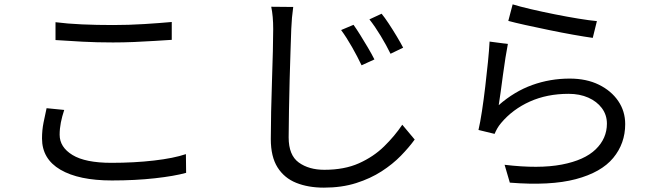

<svg xmlns="http://www.w3.org/2000/svg" viewBox="-20 -804 3040 882"><path d="M494 25Q342 25 257.5 -24.5Q173 -74 173 -168Q173 -206 180 -241Q187 -276 194 -307L275 -299Q265 -269 259.5 -241Q254 -213 254 -185Q254 -128 313 -92Q372 -56 492 -56Q596 -56 687 -66.5Q778 -77 834 -96L835 -10Q781 5 691 15Q601 25 494 25ZM499 -609Q424 -609 359 -612.5Q294 -616 235 -620V-702Q289 -695 356.5 -692Q424 -689 499 -689Q571 -689 643 -693.5Q715 -698 769 -703V-621Q735 -619 689.5 -616Q644 -613 595 -611Q546 -609 499 -609Z M1468 58Q1396 58 1341 36Q1286 14 1255 -35Q1224 -84 1224 -165Q1224 -221 1225.5 -291.5Q1227 -362 1229.5 -434.5Q1232 -507 1233.5 -569.5Q1235 -632 1235 -671Q1235 -730 1226 -773L1327 -772Q1320 -723 1318 -671Q1317 -629 1314.5 -567.5Q1312 -506 1310.5 -436Q1309 -366 1307.5 -297.5Q1306 -229 1306 -173Q1306 -91 1352.5 -57.5Q1399 -24 1470 -24Q1562 -24 1629 -54Q1696 -84 1744.5 -131.5Q1793 -179 1828 -231L1885 -163Q1859 -127 1821.5 -88.5Q1784 -50 1733 -17Q1682 16 1616 37Q1550 58 1468 58ZM1641 -504Q1622 -544 1597 -588Q1572 -632 1547 -666L1604 -690Q1617 -672 1634.5 -644Q1652 -616 1670 -585.5Q1688 -555 1700 -531ZM1774 -557Q1755 -596 1729 -639Q1703 -682 1677 -715L1733 -741Q1747 -724 1765.5 -696Q1784 -668 1802 -638Q1820 -608 1832 -585Z M2322 35 2298 -47Q2456 -28 2560.5 -48Q2665 -68 2716.5 -118Q2768 -168 2768 -236Q2768 -276 2745 -307Q2722 -338 2682.5 -355.5Q2643 -373 2592 -373Q2493 -373 2414 -337.5Q2335 -302 2282 -239Q2271 -226 2264 -213.5Q2257 -201 2252 -189L2178 -207Q2186 -241 2194 -293.5Q2202 -346 2209 -405Q2216 -464 2221.5 -519Q2227 -574 2229 -613L2313 -602Q2308 -577 2302 -539Q2296 -501 2290.5 -460Q2285 -419 2280 -382Q2275 -345 2271 -321Q2343 -384 2425 -413.5Q2507 -443 2597 -443Q2674 -443 2731 -415Q2788 -387 2820 -340Q2852 -293 2852 -234Q2852 -145 2797 -78.5Q2742 -12 2625 19Q2508 50 2322 35ZM2703 -630Q2667 -635 2613.5 -644.5Q2560 -654 2502 -666Q2444 -678 2394 -689Q2344 -700 2315 -708L2335 -784Q2367 -774 2418.5 -762Q2470 -750 2527.5 -738.5Q2585 -727 2637 -718.5Q2689 -710 2722 -707Z"/></svg>

Font: Chocolate Classical Sans
Style: Regular
Weight: 400
Designer: 田海東、宇文滿月
Foundry: Moonlit Owen
Version: Version 1.001